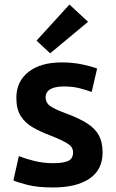

<svg xmlns="http://www.w3.org/2000/svg" viewBox="-20 -813 512 846"><path d="M214 13Q145 13 100.5 1.5Q56 -10 39 -18L63 -125Q94 -113 132.5 -103.5Q171 -94 215 -94Q259 -94 280.5 -104Q302 -114 302 -142Q302 -165 278.5 -180Q255 -195 204 -215Q159 -232 125 -251.5Q91 -271 71.5 -301.5Q52 -332 52 -382Q52 -454 105.5 -496Q159 -538 252 -538Q301 -538 343 -529Q385 -520 408 -511L384 -408Q361 -416 331.5 -424Q302 -432 260 -432Q223 -432 202 -420Q181 -408 181 -384Q181 -361 199.5 -347Q218 -333 269 -314Q329 -292 364.5 -269Q400 -246 416 -216Q432 -186 432 -141Q432 -65 374.5 -26Q317 13 214 13ZM201 -578 141 -634 286 -793 368 -717Z"/></svg>

Font: Ubuntu Sans
Style: Bold
Weight: 700
Designer: Dalton Maag Ltd
Foundry: Dalton Maag Ltd
Version: Version 1.006; ttfautohint (v1.8.4.7-5d5b)